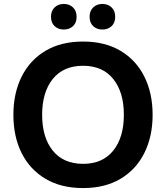

<svg xmlns="http://www.w3.org/2000/svg" viewBox="-20 -943 843 975"><path d="M48 -360Q48 -470 90 -554Q132 -638 211 -685Q290 -732 402 -732Q513 -732 592 -685Q671 -638 713 -554Q755 -470 755 -360Q755 -250 713 -166Q671 -82 592 -35Q513 12 402 12Q290 12 211 -35Q132 -82 90 -165.5Q48 -249 48 -360ZM194 -360Q194 -245 248 -178Q302 -111 402 -111Q501 -111 555 -178Q609 -245 609 -360Q609 -475 555 -542Q501 -609 402 -609Q302 -609 248 -542Q194 -475 194 -360ZM500 -793Q472 -793 453.5 -810Q435 -827 435 -858Q435 -888 453.5 -905.5Q472 -923 500 -923Q528 -923 546.5 -905.5Q565 -888 565 -858Q565 -827 546.5 -810Q528 -793 500 -793ZM304 -793Q276 -793 257.5 -810Q239 -827 239 -858Q239 -888 257.5 -905.5Q276 -923 304 -923Q332 -923 350.5 -905.5Q369 -888 369 -858Q369 -827 350.5 -810Q332 -793 304 -793Z"/></svg>

Font: Kufam SemiBold
Style: Regular
Weight: 600
Designer: Wael Morcos, Artur Schmal
Foundry: Original Type
Version: Version 1.300; ttfautohint (v1.8.3)